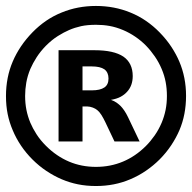

<svg xmlns="http://www.w3.org/2000/svg" viewBox="-20 -683 642 642"><path d="M300.8 -61Q268.6 -61 240.7 -66.7Q212.9 -72.3 186.5 -83.5Q160.2 -94.7 135.3 -111.3Q110.4 -127.9 88.4 -149.9Q66.9 -171.4 50.3 -196Q33.7 -220.7 22.5 -247.6Q11.2 -273.9 5.6 -301.8Q0 -329.6 0 -361.8Q0 -424.3 22.5 -477.1Q33.7 -503.4 50.3 -528.1Q66.9 -552.7 88.9 -575.2Q109.9 -596.7 134 -613.3Q158.2 -629.9 186 -641.1Q239.3 -663.1 300.8 -663.1Q362.3 -663.1 416 -641.1Q443.8 -629.9 468.3 -613Q492.7 -596.2 513.2 -575.2Q537.1 -550.8 553.5 -525.6Q569.8 -500.5 579.6 -477.1Q602.1 -424.3 602.1 -362.3Q602.1 -299.8 580.1 -248Q569.3 -222.7 552.5 -197.3Q535.6 -171.9 513.7 -149.9Q493.2 -129.4 468.3 -112.3Q443.4 -95.2 415.5 -83.5Q362.8 -61 300.8 -61ZM300.8 -125Q349.1 -125 391.1 -142.6Q433.1 -160.2 467.8 -194.8Q483.4 -210.4 497.1 -230Q510.7 -249.5 520.5 -272.5Q529.3 -293.5 533.7 -315.4Q538.1 -337.4 538.1 -362.3Q538.1 -386.7 533.9 -408.7Q529.8 -430.7 520.5 -452.6Q511.2 -474.6 497.8 -494.1Q484.4 -513.7 468.3 -530.3Q452.6 -546.4 432.6 -560.1Q412.6 -573.7 391.6 -582.5Q368.2 -592.3 346.4 -596.2Q324.7 -600.1 301.3 -600.1Q272.5 -600.1 251.2 -595.5Q230 -590.8 210.9 -582.5Q193.8 -575.2 173.8 -562.7Q153.8 -550.3 133.3 -529.8Q115.2 -511.2 102.5 -491.5Q89.8 -471.7 81.5 -452.6Q71.8 -429.2 67.9 -406.7Q64 -384.3 64 -362.3Q64 -337.4 68.4 -315.4Q72.8 -293.5 81.5 -272.5Q89.4 -253.9 102.1 -234.1Q114.7 -214.4 133.8 -195.3Q168.5 -160.6 210.9 -142.6Q252.4 -125 300.8 -125ZM175.8 -515.1H295.9Q360.8 -515.1 392.6 -493.7Q408.2 -482.9 416 -466.6Q423.8 -450.2 423.8 -428.7Q423.8 -396.5 404.8 -376Q396 -366.2 383.3 -359.4Q370.6 -352.5 351.1 -349.1Q362.3 -345.2 370.4 -339.4Q378.4 -333.5 383.3 -328.6Q388.7 -323.2 395.3 -313.7Q401.9 -304.2 408.2 -291L446.8 -210H362.8L332 -274.9Q325.7 -288.1 319.1 -298.6Q312.5 -309.1 305.2 -314.9Q299.3 -319.8 290.5 -323.2Q281.7 -326.7 271 -327.1H255.9V-210H175.8ZM287.1 -380.9Q314.9 -380.9 329.1 -390.6Q342.8 -399.9 342.8 -420.4Q342.8 -440.9 329.1 -451.2Q314.9 -460.9 287.1 -460.9H255.9V-380.9Z"/></svg>

Font: Hack
Style: Bold
Weight: 700
Monospace: yes
Designer: Christopher Simpkins
Foundry: Christopher Simpkins
Version: Version 2.017